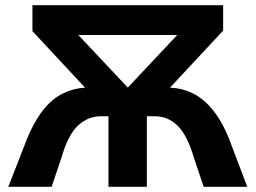

<svg xmlns="http://www.w3.org/2000/svg" viewBox="-20 -720 985 740"><path d="M12 0 69 -146Q99 -229 134.5 -280Q170 -331 213.5 -355Q257 -379 307 -382H308L105 -600V-700H840V-602L635 -382H636Q688 -380 732 -355.5Q776 -331 812.5 -280Q849 -229 878 -145L933 0H765L728 -110Q702 -199 664.5 -235.5Q627 -272 577 -272H546V0H398V-272H370Q319 -272 280.5 -236Q242 -200 216 -110L179 0ZM282 -585 472 -383H473L663 -585Z"/></svg>

Font: MOST Montserrat
Style: Bold
Weight: 700
Designer: Julieta Ulanovsky
Foundry: Julieta Ulanovsky
Version: Version 8.000;March 11, 2024;FontCreator 15.0.0.2926 64-bit